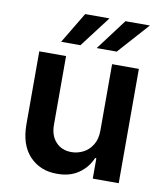

<svg xmlns="http://www.w3.org/2000/svg" viewBox="-85 -826 778 903"><g transform="rotate(10 304.0 -374.5)"><path d="M414.1 -229V-545.9H542V0H418V-97.2H412.1Q393.1 -51.3 351.1 -22Q309.1 7.3 248 6.8Q167.5 7.3 116.9 -46.1Q66.4 -99.6 66.4 -198.2V-545.9H194.3V-217.8Q194.3 -166 222.9 -135.5Q251.5 -105 297.9 -105.5Q326.2 -105.5 352.8 -118.9Q379.4 -132.3 396.7 -159.9Q414.1 -187.5 414.1 -229ZM329.6 -607.9 440.9 -755.9H557.6L425.3 -607.9ZM159.7 -607.9 248.5 -755.9H364.7L252 -607.9Z"/></g></svg>

Font: Inter Semi Bold
Style: Regular
Weight: 600
Designer: Rasmus Andersson
Foundry: rsms
Version: Version 4.000;git-e0f93cc